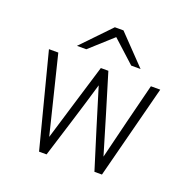

<svg xmlns="http://www.w3.org/2000/svg" viewBox="-129 -858 974 984"><g transform="rotate(20 357.5 -366.0)"><path d="M529 0H488Q455 -106 422 -212Q389 -318 357 -424Q326 -318 293 -212Q260 -106 227 0H186Q153 -128 120 -255.5Q87 -383 54 -511H105Q131 -405 157 -300Q183 -195 209 -89Q241 -196 273 -300.5Q305 -405 337 -511H378Q410 -405 442 -300Q474 -195 505 -89Q531 -196 557 -300.5Q583 -405 610 -511H661ZM183 -576 333 -732H380L530 -576H479L357 -687L234 -576Z"/></g></svg>

Font: Transpass ExtraLight
Style: Regular
Weight: 200
Designer: Delve Withrington
Foundry: Delve Fonts
Version: Version 1.001;December 18, 2019;FontCreator 12.0.0.2547 64-b